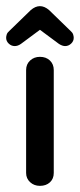

<svg xmlns="http://www.w3.org/2000/svg" viewBox="-35 -595 260 625"><path d="M95 10Q76 10 63 -2Q50 -14 50 -32V-367Q50 -386 63 -398Q76 -410 95 -410Q115 -410 127.5 -398Q140 -386 140 -367V-32Q140 -13 127.5 -1.5Q115 10 95 10ZM-15 -472Q-15 -477 -13 -483Q-11 -489 -5 -494L65 -562Q80 -575 95 -575Q110 -575 125 -562L195 -494Q201 -489 203 -483Q205 -477 205 -472Q205 -461 196.5 -453Q188 -445 177 -445Q168 -445 157 -452L95 -498L33 -452Q23 -445 13 -445Q2 -445 -6.5 -453Q-15 -461 -15 -472Z"/></svg>

Font: Dongle
Style: Bold
Weight: 700
Designer: Yanghee Ryu
Foundry: Yanghee Ryu
Version: Version 2.000